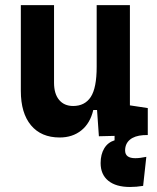

<svg xmlns="http://www.w3.org/2000/svg" viewBox="-20 -538 626 765"><path d="M498 207Q441.9 207 411.4 182.1Q380.9 157.2 380.9 111.8Q380.9 77.1 395.3 53.2Q409.7 29.3 436.5 21V3.4L374 4.9L366.7 -99.6H351.6Q339.4 -46.9 304.2 -18.6Q269 9.8 217.8 9.8Q144 9.8 103.5 -38.8Q63 -87.4 63 -175.8V-517.6H195.3V-208.5Q195.3 -164.1 215.6 -139.9Q235.8 -115.7 271.5 -115.7Q317.9 -115.7 341.6 -151.6Q365.2 -187.5 365.2 -272V-517.6H497.6V-118.2L568.8 -107.4V0L550.8 0.5Q516.1 2.9 497.3 18.8Q478.5 34.7 478.5 61.5Q478.5 92.3 519 92.3Q537.6 92.3 563 86.9L550.3 202.6Q523.4 207 498 207Z"/></svg>

Font: CaskaydiaMono NF
Style: Bold
Weight: 700
Designer: Aaron Bell
Foundry: Saja Typeworks
Version: Version 2111.001; ttfautohint (v1.8.4);Nerd Fonts 3.1.1